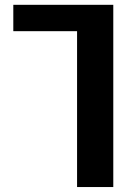

<svg xmlns="http://www.w3.org/2000/svg" viewBox="-20 -543 544 782"><path d="M441.4 -523.4V218.8H293.9V-416H34.2V-523.4Z"/></svg>

Font: Nasu
Style: Bold
Weight: 700
Designer: Ryoko NISHIZUKA (kana &amp; ideographs); Paul D. Hunt (Latin, Greek &amp; Cyrillic); Wenlong ZHANG (bopomofo); Sandoll C
Version: Version 2014.1215